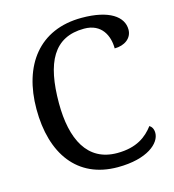

<svg xmlns="http://www.w3.org/2000/svg" viewBox="-109 -815 832 917"><g transform="rotate(-15 307.0 -357.0)"><path d="M361 10C509 10 576 -52 576 -102C576 -122 568 -134 557 -141C523 -96 473 -56 376 -56C229 -56 168 -179 168 -358C168 -558 225 -671 376 -671C463 -671 493 -604 493 -542C542 -542 580 -569 580 -612C580 -676 514 -724 378 -724C167 -724 57 -574 57 -358C57 -137 162 10 361 10Z"/></g></svg>

Font: Noto Serif Balinese
Style: Regular
Weight: 400
Designer: Monotype Design Team
Foundry: Monotype Imaging Inc.
Version: Version 2.005